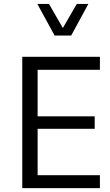

<svg xmlns="http://www.w3.org/2000/svg" viewBox="-20 -969 567 989"><path d="M173.8 -66.4V-305.7H467.8V-369.6H173.8V-609.4H494.6V-676.3H94.7V0H494.6V-66.4ZM261.2 -786.1H346.7L435.1 -948.7H375.5L303.7 -824.7L232.4 -948.7H172.4Z"/></svg>

Font: Estedad Regular
Style: Regular
Weight: 400
Designer: Amin Abedi
Version: Version 7.3